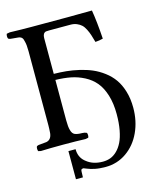

<svg xmlns="http://www.w3.org/2000/svg" viewBox="-123 -734 839 1014"><g transform="rotate(-15 296.5 -227.0)"><path d="M555.2 -94.2Q555.2 -21 527.3 39.3Q499.5 99.6 448.5 135.3Q397.5 170.9 334 170.9Q300.3 170.9 275.6 165.8Q251 160.6 236.1 154.1Q221.2 147.5 217.8 147Q210 147 205.1 151.9V153.8Q204.6 154.3 204.6 157Q204.6 159.7 204.1 161.1Q203.1 168.9 203.1 192.9H165V39.1H204.1Q204.1 81.5 232.9 106.9Q235.8 109.9 240.2 112.8Q274.4 140.1 327.1 140.1Q349.1 140.1 368.4 133.1Q387.7 126 405 109.1Q422.4 92.3 434.8 67.1Q447.3 42 454.6 3.4Q461.9 -35.2 461.9 -84Q461.9 -143.1 447.8 -188.2Q433.6 -233.4 409.9 -261.7Q386.2 -290 351.3 -308.1Q316.4 -326.2 279.1 -333.5Q241.7 -340.8 195.8 -341.8V-120.1Q195.8 -85 201.2 -66.9Q206.5 -45.9 220.7 -40Q234.9 -34.2 259.8 -34.2Q273.4 -34.2 284.2 -28.8Q287.1 -24.4 287.1 -15.4Q287.1 -6.3 284.2 -2L269 1Q221.2 -1 147 -1Q74.7 -1 24.9 1L11.2 -2Q8.3 -6.3 8.3 -15.4Q8.3 -24.4 11.2 -28.8Q20 -34.2 35.2 -34.2Q38.6 -34.2 64.9 -37.1Q92.3 -42.5 96.2 -77.1Q98.1 -101.6 98.1 -120.1V-524.9Q98.1 -561 92.8 -579.1Q90.3 -593.3 84.5 -600.1Q78.6 -606.9 65.9 -608.9Q39.6 -611.8 34.2 -611.8Q20 -611.8 11.2 -617.2Q8.3 -621.6 8.3 -630.6Q8.3 -639.6 11.2 -644L28.8 -647Q93.3 -645 147 -645H353Q357.4 -645 405.8 -645.5Q454.1 -646 477.1 -646Q487.8 -583 494.1 -487.8Q475.1 -482.4 452.1 -481Q445.3 -505.4 440.2 -521.2Q435.1 -537.1 426.5 -554.2Q418 -571.3 407.7 -580.8Q397.5 -590.3 382.3 -596.7Q367.2 -603 348.1 -603H231Q228 -603 222.4 -602.5Q216.8 -602.1 213.9 -602.1Q195.8 -597.2 195.8 -570.8V-375Q231 -374.5 263.7 -371.3Q296.4 -368.2 333.3 -359.6Q370.1 -351.1 401.1 -337.9Q432.1 -324.7 461.4 -302.7Q490.7 -280.8 510.7 -252.4Q530.8 -224.1 543 -183.6Q555.2 -143.1 555.2 -94.2Z"/></g></svg>

Font: Common Serif Medium
Style: Regular
Weight: 500
Designer: Philipp H. Poll, Khaled Hosny
Foundry: Stefan Peev, Context Ltd.
Version: Version 1.026